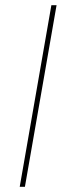

<svg xmlns="http://www.w3.org/2000/svg" viewBox="-20 -720 262 740"><path d="M56 0H76L198 -700H178Z"/></svg>

Font: Fixel Text 20240404 Thin
Style: Italic
Weight: 100
Width: 4
Italic angle: -10°
Designer: AlfaBravo + MacPaw
Foundry: Kyrylo Tkachov, Marchela Mozhyna, Serhii Makarenko, Maria Weinstein, Zakhar Kryvoshyya
Version: Version 1.211;Glyphs 3.2 (3225)